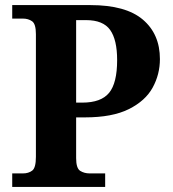

<svg xmlns="http://www.w3.org/2000/svg" viewBox="-20 -734 678 754"><path d="M28 0V-53H70Q92 -53 106.5 -64Q121 -75 121 -118V-600Q121 -640 106 -650.5Q91 -661 70 -661H28V-714H335Q474 -714 541 -657Q608 -600 608 -502Q608 -442 579.5 -390Q551 -338 486 -305.5Q421 -273 313 -273H279V-113Q279 -73 295 -63Q311 -53 332 -53H393V0ZM303 -331Q377 -331 408.5 -369.5Q440 -408 440 -498Q440 -578 412.5 -616.5Q385 -655 318 -655H279V-331Z"/></svg>

Font: NotoSerif-Bold
Style: Regular
Weight: 700
Designer: Monotype Design Team
Foundry: Monotype Imaging Inc.
Version: Version 2.007; ttfautohint (v1.8) -l 8 -r 50 -G 200 -x 14 -D